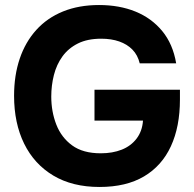

<svg xmlns="http://www.w3.org/2000/svg" viewBox="-20 -736 772 764"><path d="M376 8Q268 8 192 -37.5Q116 -83 76 -164.5Q36 -246 36 -355Q36 -436 58.5 -502.5Q81 -569 124.5 -617Q168 -665 231 -690.5Q294 -716 374 -716Q455 -716 519 -690Q583 -664 625.5 -612.5Q668 -561 681 -484H536Q528 -517 507 -538.5Q486 -560 454.5 -571Q423 -582 383 -582Q328 -582 290 -563Q252 -544 228.5 -511.5Q205 -479 194.5 -437.5Q184 -396 184 -352Q184 -292 204 -240.5Q224 -189 267 -157.5Q310 -126 381 -126Q428 -126 464.5 -140.5Q501 -155 523.5 -184.5Q546 -214 549 -256H356V-379H696V-340Q696 -232 660 -154Q624 -76 553 -34Q482 8 376 8Z"/></svg>

Font: Onest
Style: Bold
Weight: 700
Designer: Dmitri Voloshin, Andrey Kudryavtsev
Foundry: Dmitri Voloshin, Andrey Kudryavtsev
Version: Version 1.000;gftools[0.9.33]